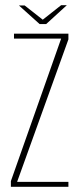

<svg xmlns="http://www.w3.org/2000/svg" viewBox="-20 -721 305 741"><path d="M22 0V-22L216 -572H34V-591H244V-569L46 -19H244V0ZM133 -628 53 -700H75L145 -645L216 -701H238L158 -628Z"/></svg>

Font: Alumni Sans Thin Thin
Style: Regular
Weight: 250
Version: Version 1.018